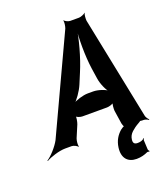

<svg xmlns="http://www.w3.org/2000/svg" viewBox="-209 -839 992 1155"><g transform="rotate(-20 286.5 -261.0)"><path d="M503 118C481 118 474 107 477 86C479 69 487 54 501 41C513 30 529 18 549 7C552 6 564 -2 563 -4L558 -3C559 -1 573 0 576 0H583C594 0 608 6 614 11L617 8C611 3 602 -9 599 -19L465 -679C464 -691 465 -718 471 -726L470 -728C464 -720 440 -711 429 -711H373C362 -711 341 -720 337 -728L334 -726C338 -718 334 -691 329 -678L44 -67C25 -31 -17 15 -44 32L-42 35C-16 19 43 0 82 0H123C135 0 156 10 160 18L163 16C159 7 162 -21 167 -34L200 -112C205 -125 211 -156 207 -164L205 -162C209 -153 233 -146 245 -146H403C415 -146 441 -153 447 -162L445 -164C439 -156 437 -125 438 -112L451 -26C453 -18 457 -3 463 -2L464 -6C459 -7 443 3 436 9C410 32 391 61 385 104C376 170 409 206 465 206C493 206 517 199 536 190C540 188 548 189 551 191L553 187C550 185 546 178 546 174L543 114C543 111 547 107 548 105L544 103C537 114 519 118 503 118ZM293 -331 321 -398C357 -482 387 -597 396 -664H393C384 -597 384 -482 396 -398L406 -331C411 -295 432 -247 450 -230L451 -234C433 -250 388 -265 357 -265H323C292 -265 243 -250 221 -234L223 -231C244 -247 278 -295 293 -331Z"/></g></svg>

Font: Asimov
Style: EdgeNarIt
Weight: 500
Designer: Google
Version: Version 2.000980: 2014